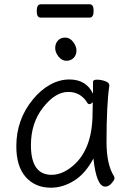

<svg xmlns="http://www.w3.org/2000/svg" viewBox="-20 -856 615 894"><path d="M397 -774H169Q151 -774 151 -805Q151 -836 170 -836H398Q416 -836 416 -805Q416 -774 397 -774ZM283.5 -681Q305 -681 320.5 -661Q336 -641 336 -620.5Q336 -600 323 -586.5Q310 -573 289 -573Q268 -573 252.5 -592.5Q237 -612 237 -632.5Q237 -653 249.5 -667Q262 -681 283.5 -681ZM470 13Q429 13 415 -118Q378 -48 325.5 -15Q273 18 217 18Q144 18 100 -31.5Q56 -81 56 -175Q56 -300 134 -394Q169 -437 213 -461.5Q257 -486 303 -486Q381 -486 413 -420V-475Q413 -485 432 -485Q451 -485 470 -478Q489 -471 489 -459V-457Q476 -368 476 -195Q476 -90 511 -35Q513 -31 513 -24.5Q513 -18 499.5 -2.5Q486 13 470 13ZM124 -180Q124 -42 220 -42Q264 -42 307 -74Q411 -150 411 -330Q411 -355 412 -380Q403 -371 397 -371Q391 -371 388 -375Q357 -428 297.5 -428Q238 -428 181 -356Q124 -284 124 -180Z"/></svg>

Font: LXGW Bright GB
Style: Regular
Weight: 400
Designer: Christian Thalmann (Catharsis Fonts)
Foundry: LXGW / Christian Thalmann (Catharsis Fonts) / Fontworks Inc.
Version: Version 5.510